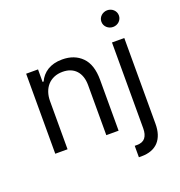

<svg xmlns="http://www.w3.org/2000/svg" viewBox="-164 -887 1150 1230"><g transform="rotate(-20 411.0 -272.5)"><path d="M76.7 -545.5H157.7V-460.2H164.8Q174.4 -481.2 188.9 -498Q203.5 -514.9 223.2 -527.2Q242.9 -539.4 267.9 -546Q293 -552.6 323.9 -552.6Q407 -552.6 457.7 -501.8Q508.5 -451 508.5 -346.6V0H424.7V-340.9Q424.7 -372.9 416.2 -398.3Q407.7 -423.7 391.5 -441.2Q375.4 -458.8 352.3 -468Q329.2 -477.3 299.7 -477.3Q266.3 -477.3 240.4 -466.1Q214.5 -454.9 196.7 -435Q179 -415.1 169.7 -387.8Q160.5 -360.4 160.5 -328.1V0H76.7ZM572.4 126.4H588.1Q626.4 126.4 644.2 103.9Q661.9 81.3 661.9 39.8V-545.5H745.7V39.8Q745.7 78.1 736 108.7Q726.2 139.2 706.9 160.5Q687.5 181.8 658.2 193.2Q628.9 204.5 589.5 204.5H572.4ZM703.1 -750Q715.2 -750 726 -745.7Q736.9 -741.5 745 -733.8Q753.2 -726.2 758 -715.9Q762.8 -705.6 762.8 -693.2Q762.8 -681.1 758 -670.6Q753.2 -660.2 745 -652.5Q736.9 -644.9 726 -640.6Q715.2 -636.4 703.1 -636.4Q691.4 -636.4 680.6 -640.6Q669.7 -644.9 661.4 -652.5Q653.1 -660.2 648.3 -670.6Q643.5 -681.1 643.5 -693.2Q643.5 -705.6 648.3 -715.9Q653.1 -726.2 661.4 -733.8Q669.7 -741.5 680.6 -745.7Q691.4 -750 703.1 -750Z"/></g></svg>

Font: Inter P
Style: Regular
Weight: 400
Designer: Rasmus Andersson
Foundry: rsms
Version: Version 3.018;git-588b23468